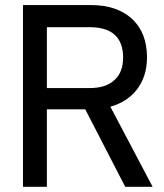

<svg xmlns="http://www.w3.org/2000/svg" viewBox="-20 -720 639 750"><path d="M163.1 -293V9.8H69.8V-700.2H335.9Q436 -700.2 495.1 -647Q554.2 -592.3 554.2 -496.1Q554.2 -420.4 513.2 -368.2Q475.6 -321.3 411.1 -303.2L576.2 9.8H469.2L313 -293ZM330.1 -376Q394 -376 426.8 -407.2Q460.9 -437 460.9 -495.1Q460.9 -554.2 428.2 -584Q395.5 -613.8 330.1 -613.8H163.1V-376Z"/></svg>

Font: D-DIN-PRO Medium
Style: Regular
Weight: 500
Designer: datto
Foundry: CyberFei
Version: Version 1.000;hotconv 1.0.109;makeotfexe 2.5.65596